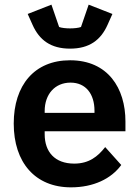

<svg xmlns="http://www.w3.org/2000/svg" viewBox="-20 -793 598 825"><path d="M281 -584C364 -584 413 -621 442 -686L463 -733L361 -773L328 -677C318 -673 298 -671 281 -671C264 -671 244 -673 234 -677L201 -773L99 -733L120 -686C149 -621 198 -584 281 -584ZM285 12C382 12 458 -25 501 -84L432 -161C400 -120 362 -90 299 -90C215 -90 172 -141 172 -216V-229H519V-271C519 -414 444 -534 281 -534C128 -534 39 -427 39 -262C39 -95 131 12 285 12ZM283 -438C349 -438 386 -389 386 -317V-308H172V-316C172 -388 216 -438 283 -438Z"/></svg>

Font: Braiins Sans SemiBold
Style: Regular
Weight: 600
Designer: Mike Abbink, Paul van der Laan, Pieter van Rosmalen, Jiri Chlebus, Lubos Buracinsky
Foundry: Bold Monday, Sudetype
Version: Version 1.000;hotconv 1.0.109;makeotfexe 2.5.65596